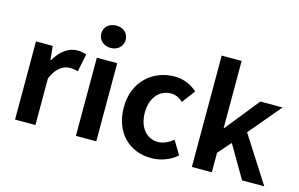

<svg xmlns="http://www.w3.org/2000/svg" viewBox="-99 -1063 2070 1329"><g transform="rotate(15 936.0 -398.0)"><path d="M79 0H225V-334C257 -415 310 -444 354 -444C377 -444 393 -441 412 -435L438 -562C420 -569 403 -574 372 -574C314 -574 254 -535 213 -461H209L199 -560H79Z M515 0H661V-560H515ZM589 -650C639 -650 676 -684 676 -730C676 -778 639 -810 589 -810C539 -810 501 -778 501 -730C501 -684 539 -650 589 -650Z M1057 14C1119 14 1187 -7 1240 -54L1182 -151C1151 -126 1113 -106 1073 -106C992 -106 934 -174 934 -279C934 -385 992 -454 1077 -454C1109 -454 1135 -441 1163 -417L1233 -511C1192 -547 1139 -574 1069 -574C918 -574 784 -465 784 -279C784 -94 902 14 1057 14Z M1346 -798V0H1489V-140L1570 -232L1706 0H1865L1653 -331L1846 -560H1687L1493 -318H1489V-798Z"/></g></svg>

Font: Kinto Sans
Style: Bold
Weight: 700
Designer: Authors: Ryoko NISHIZUKA  (kana & ideographs); Paul D. Hunt (Latin, Greek & Cyrillic); Wenlong ZHANG  (bopomofo); Sandol
Foundry: Adobe Systems Incorporated, ookami Inc.
Version: Version 0.001